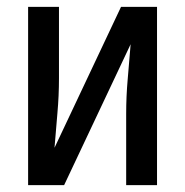

<svg xmlns="http://www.w3.org/2000/svg" viewBox="-20 -540 540 560"><path d="M62 0V-520H152V-312Q152 -261 147.5 -210.5Q143 -160 139 -109L333 -520H438V0H348V-208Q348 -259 352.5 -309.5Q357 -360 361 -411L167 0Z"/></svg>

Font: Iosevka Custom Medium
Style: Regular
Weight: 500
Monospace: yes
Designer: Belleve Invis
Foundry: Belleve Invis
Version: Version 32.5.0; ttfautohint (v1.8.4)